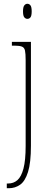

<svg xmlns="http://www.w3.org/2000/svg" viewBox="-20 -758 273 1018"><path d="M16 240V215H23Q52 215 72.5 197Q93 179 104.5 135.5Q116 92 116 16V-439Q116 -474 112.5 -490Q109 -506 96 -511Q83 -516 57 -516H43V-536H144V15Q144 105 128.5 154Q113 203 86.5 221.5Q60 240 27 240ZM125 -658Q116 -658 109 -666Q102 -674 102 -698Q102 -721 109 -729.5Q116 -738 125 -738Q135 -738 141.5 -729.5Q148 -721 148 -698Q148 -674 141.5 -666Q135 -658 125 -658Z"/></svg>

Font: Noto Serif Khmer Condensed Thin
Style: Regular
Weight: 250
Width: 3
Designer: Danh Hong and the Monotype Design Team
Foundry: Monotype Imaging Inc.
Version: Version 2.004